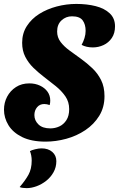

<svg xmlns="http://www.w3.org/2000/svg" viewBox="-20 -700 605 977"><path d="M212 20.7Q140 20.7 92.8 -2.5Q45.7 -25.7 23 -63Q0.3 -100.3 0.3 -141.7Q0.3 -177.7 16.3 -208Q32.3 -238.3 61.2 -257Q90 -275.7 129.3 -275.7Q159.3 -275.7 183.5 -264.3Q207.7 -253 221.7 -233.5Q235.7 -214 235.7 -188Q235.7 -183 235 -177Q234.3 -171 232.7 -165.3Q226 -168 219 -169.3Q212 -170.7 205.3 -170.7Q182.3 -170.7 168.7 -154.3Q155 -138 155 -114.3Q155 -87 175.7 -66.8Q196.3 -46.7 236 -46.7Q260.3 -46.7 282 -56.7Q303.7 -66.7 317.8 -88.5Q332 -110.3 332 -144.7Q332 -181.7 312.7 -209.7Q293.3 -237.7 264 -261.5Q234.7 -285.3 203 -309.3Q174.7 -331 149.7 -355.3Q124.7 -379.7 108.7 -410.8Q92.7 -442 92.7 -482.3Q92.7 -530.3 116.5 -567.3Q140.3 -604.3 179.8 -629.2Q219.3 -654 268.5 -667Q317.7 -680 368.3 -680Q422.7 -680 467.2 -668.7Q511.7 -657.3 538.5 -632Q565.3 -606.7 565.3 -566Q565.3 -530.7 549 -506.7Q532.7 -482.7 506.8 -470.7Q481 -458.7 452.3 -458.7Q436.3 -458.7 421.5 -462Q406.7 -465.3 395.3 -471.7Q404.3 -488 410 -506.5Q415.7 -525 415.7 -543Q415.7 -575.7 400.7 -596.3Q385.7 -617 346.3 -617Q315.3 -617 293 -596.3Q270.7 -575.7 270.7 -539.7Q270.7 -509.7 288.5 -486.3Q306.3 -463 334.2 -442.7Q362 -422.3 392.7 -400.3Q422.7 -378.7 450 -352.7Q477.3 -326.7 494.5 -292.3Q511.7 -258 511.7 -210.7Q511.7 -154 485 -110.7Q458.3 -67.3 414.3 -37.8Q370.3 -8.3 317.3 6.2Q264.3 20.7 212 20.7ZM116 257.3Q107 257.3 96 256Q85 254.7 80 251.7Q108.3 219 124.8 189.3Q141.3 159.7 141.3 116.7Q141.3 104 138.8 90.8Q136.3 77.7 132.3 69Q140.3 64 158.8 59.5Q177.3 55 191 55Q225.3 55 246 73Q266.7 91 266.7 120Q266.7 151 252.3 176.5Q238 202 215.2 220Q192.3 238 166 247.7Q139.7 257.3 116 257.3Z"/></svg>

Font: Sansita Swashed Light
Style: Regular
Weight: 300
Designer: Pablo Cosgaya
Foundry: Omnibus-Type
Version: Version 1.003